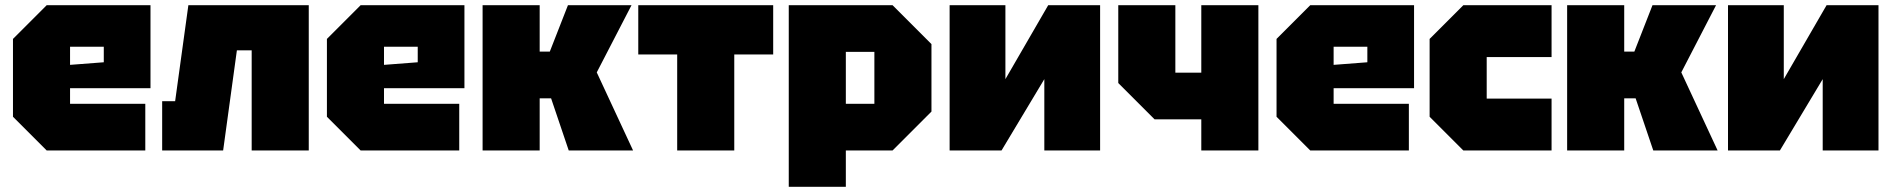

<svg xmlns="http://www.w3.org/2000/svg" viewBox="-20 -580 7300 740"><path d="M30 -130V-430L160 -560H560V-240H250V-180H540V0H160ZM250 -330 380 -340V-400H250Z M1170 -560V0H950V-386H893L840 0H605V-190H655L706 -560Z M1240 -130V-430L1370 -560H1770V-240H1460V-180H1750V0H1370ZM1460 -330 1590 -340V-400H1460Z M1840 0V-560H2060V-381H2099L2169 -560H2414L2280 -301L2420 0H2172L2104 -201H2060V0Z M2810 0V-370H2960V-560H2440V-370H2590V0Z M3020 140V-560H3420L3570 -410V-150L3420 0H3240V140ZM3350 -380H3240V-180H3350Z M4220 0H4005V-275L3840 0H3640V-560H3855V-275L4020 -560H4220Z M4830 -560V0H4610V-120H4430L4290 -260V-560H4510V-300H4610V-560Z M4900 -130V-430L5030 -560H5430V-240H5120V-180H5410V0H5030ZM5120 -330 5250 -340V-400H5120Z M5490 -130V-430L5620 -560H5960V-360H5710V-200H5960V0H5620Z M6020 0V-560H6240V-381H6279L6349 -560H6594L6460 -301L6600 0H6352L6284 -201H6240V0Z M7220 0H7005V-275L6840 0H6640V-560H6855V-275L7020 -560H7220Z"/></svg>

Font: Tektur Black
Style: Regular
Weight: 900
Designer: Adam Jagosz
Foundry: Adam Jagosz
Version: Version 1.005;gftools[0.9.30]